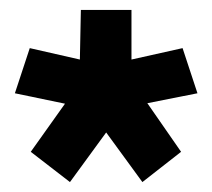

<svg xmlns="http://www.w3.org/2000/svg" viewBox="-20 -787 428 387"><path d="M245 -767H143L141 -667L40 -690L10 -599L111 -578L42 -481L121 -420L194 -520L267 -420L345 -481L277 -579L378 -599L348 -690L245 -667Z"/></svg>

Font: Catamaran Thin
Style: Bold
Weight: 700
Version: Version 2.000